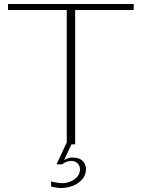

<svg xmlns="http://www.w3.org/2000/svg" viewBox="-20 -720 707 958"><path d="M313 0V-670H20V-700H647V-670H355V0ZM286 218Q273 218 259.5 216Q246 214 235 211V185Q248 189 264 191.5Q280 194 292 194Q311 194 331 186Q351 178 365 162.5Q379 147 379 125Q379 107 367 95Q355 83 337 83Q323 83 311 87.5Q299 92 290 100H262L312 -7H340L300 78Q310 73 320 69.5Q330 66 340 66Q376 66 392.5 83Q409 100 409 123Q409 153 391 174Q373 195 344.5 206.5Q316 218 286 218Z"/></svg>

Font: Panamera Light
Style: Regular
Weight: 300
Designer: Bastien Sozeau
Foundry: NBR — Bastien Sozeau
Version: Version 3.002; ttfautohint (v1.8.4.7-5d5b);gftools[0.9.33]